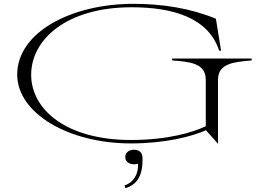

<svg xmlns="http://www.w3.org/2000/svg" viewBox="-20 -735 1388 1004"><path d="M880 -429V-419C972 -412 1056 -405 1056 -318V-75C987 -42 855 -3 665 -3C324 -3 143 -164 143 -344C143 -530 330 -697 668 -697C885 -697 1070 -642 1126 -470H1136L1109 -637C979 -691 831 -715 678 -715C354 -715 70 -567 70 -345C70 -143 338 15 665 15C843 15 983 -21 1057 -54L1120 17V-318C1120 -405 1206 -411 1296 -419V-429ZM631 235 636 249C697 230 728 184 725 88C724 61 706 48 680 48C655 48 635 63 635 86C635 110 655 124 680 124C688 124 694 124 702 121C704 171 683 217 631 235Z"/></svg>

Font: Sprat Extended Light
Style: Regular
Weight: 300
Width: 9
Designer: Ethan Nakache
Foundry: Collletttivo
Version: Version 2.000;Glyphs 3.2 (3217)